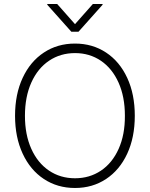

<svg xmlns="http://www.w3.org/2000/svg" viewBox="-20 -936 754 966"><path d="M357.4 9.8Q269 9.8 200.7 -35.4Q132.3 -80.6 94 -163.1Q55.7 -245.6 55.7 -353.5Q55.7 -461.9 94 -544.2Q132.3 -626.5 200.7 -671.6Q269 -716.8 357.4 -716.8Q445.3 -716.8 513.7 -671.6Q582 -626.5 620.1 -544.2Q658.2 -461.9 658.2 -353.5Q658.2 -245.1 620.1 -162.8Q582 -80.6 513.7 -35.4Q445.3 9.8 357.4 9.8ZM357.4 -668.9Q284.2 -668.9 227.1 -630.6Q169.9 -592.3 137.7 -520.8Q105.5 -449.2 105.5 -353.5Q105.5 -258.3 137.5 -187.3Q169.4 -116.2 226.6 -77.6Q283.7 -39.1 357.4 -39.1Q430.7 -39.1 487.8 -77.4Q544.9 -115.7 576.9 -187Q608.9 -258.3 608.4 -353.5Q608.4 -449.2 576.4 -520.5Q544.4 -591.8 487.5 -630.4Q430.7 -668.9 357.4 -668.9ZM357.4 -814.5 447.3 -916H496.1V-912.1L375 -776.4H338.9L217.8 -912.1V-916H267.6Z"/></svg>

Font: Pretendard Std ExtraLight
Style: Regular
Weight: 200
Designer: Base glyphs from Inter by Rasmus Andersson; Hangeul glyphs from Noto Sans CJK(Source Han Sans) by Jang Soo-young and Kan
Foundry: Kil Hyung-jin
Version: Version 1.309